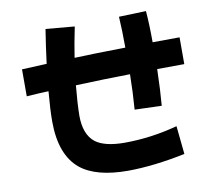

<svg xmlns="http://www.w3.org/2000/svg" viewBox="-89 -906 1178 1051"><g transform="rotate(-10 500.0 -380.0)"><path d="M858.9 4.9Q681.6 41.5 539.6 42Q362.3 42 275.4 -28.8Q177.7 -109.9 177.2 -294.4Q177.2 -361.8 186 -462.4Q137.7 -460.9 64 -455.6V-605.5Q110.4 -608.4 202.1 -611.8Q213.9 -705.1 229 -800.8L389.2 -786.6Q370.1 -695.3 358.4 -617.7Q473.6 -622.1 641.6 -624.5Q641.6 -719.7 636.7 -796.9L787.6 -801.8Q793.9 -723.6 793.9 -627.4L943.8 -628.4V-479.5Q911.1 -479.5 793 -478.5Q790 -360.8 782.7 -276.4L632.8 -281.2Q640.1 -374.5 641.6 -476.6Q496.1 -474.6 339.4 -468.3Q330.1 -373 329.1 -301.3Q329.1 -196.3 386.2 -151.4Q437.5 -112.3 549.3 -112.3Q696.3 -112.8 842.8 -152.3Z"/></g></svg>

Font: Droid Sans
Style: Regular
Weight: 400
Foundry: Ascender Corporation
Version: Version 1.00 build 114